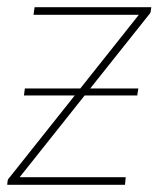

<svg xmlns="http://www.w3.org/2000/svg" viewBox="-21 -513 454 533"><path d="M397.5 -482Q397.5 -479 395.8 -476.5Q394 -474 391.5 -471L229.5 -267.5H363L360 -248H214L33.5 -21H328L326 0H-1L0 -9.5Q0 -12.5 1.8 -15.5Q3.5 -18.5 6 -21L186.5 -248H45.5L48 -267.5H202L364.5 -472H72L75 -493H399Z"/></svg>

Font: Lato Thin
Style: Italic
Weight: 200
Italic angle: -7°
Designer: Lukasz Dziedzic
Foundry: tyPoland Lukasz Dziedzic
Version: Version 2.007; 2014-02-27